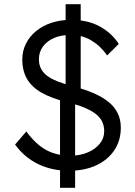

<svg xmlns="http://www.w3.org/2000/svg" viewBox="-20 -802 644 913"><path d="M308.3 10Q227 10 161.7 -21.6Q96.3 -53.3 51.7 -114.5L105.1 -176.9Q151.4 -114.4 201 -88Q250.5 -61.7 315.9 -61.7Q360 -61.7 396.4 -76.9Q432.8 -92.1 454.1 -118.3Q475.5 -144.6 475.5 -177.6Q475.5 -199.7 468.3 -217.7Q461.1 -235.7 446.6 -250.1Q432.1 -264.4 410.6 -276.3Q389 -288.1 360.9 -298Q332.7 -307.8 297.3 -316.5Q226.3 -334.2 179.3 -360.4Q132.3 -386.5 109.2 -425.5Q86 -464.4 86 -519.1Q86 -560 103.7 -594.9Q121.3 -629.7 152.3 -654.8Q183.3 -680 225.4 -693.8Q267.6 -707.6 316.6 -707.6Q396.5 -707.6 453.7 -676.6Q510.8 -645.7 544.8 -593.1L489.4 -538.3Q459.7 -582.2 415.3 -609.1Q371 -635.9 314.9 -635.9Q270.5 -635.9 237 -621.4Q203.4 -606.9 184.2 -580.8Q165 -554.8 165 -520Q165 -496 174.2 -477Q183.4 -458 202.2 -443.1Q221.1 -428.3 252.3 -415.7Q283.5 -403.2 326.9 -391.8Q380.9 -377.8 423 -359.8Q465.2 -341.8 494.7 -318.4Q524.2 -294.9 539.3 -264.4Q554.5 -233.9 554.5 -195.2Q554.5 -133.6 523.5 -87.4Q492.5 -41.3 437.2 -15.7Q381.9 10 308.3 10ZM265.5 91V-361.7L337.2 -338.1V91ZM363.7 -339.8 292 -363V-782H363.7Z"/></svg>

Font: Lexend Medium
Style: Regular
Weight: 500
Designer: Bonnie Shaver-Troup, Thomas Jockin
Foundry: Lexend
Version: Version 1.005